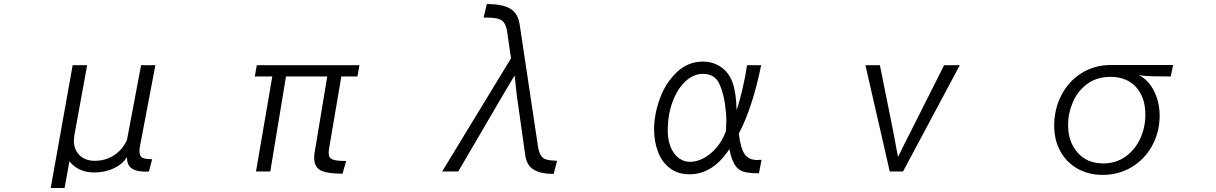

<svg xmlns="http://www.w3.org/2000/svg" viewBox="-20 -822 6040 954"><path d="M704 31Q657 31 634 14.5Q611 -2 611 -39V-42Q589 -6 545 14.5Q501 35 448 35Q408 35 376 20Q344 5 325 -21L301 112H232L341 -498H413L349 -147Q347 -131 347 -123Q347 -79 375 -51Q403 -23 451 -23Q504 -23 546.5 -50.5Q589 -78 611 -127L681 -498H752L676 -98Q673 -86 673 -71Q673 -46 687 -38.5Q701 -31 736 -31L720 30Q716 31 704 31Z M1541 -40Q1541 -58 1546 -80L1606 -442H1401L1323 30H1252L1333 -442H1246L1256 -498H1766L1756 -442H1676L1617 -95Q1616 -88 1614.5 -80Q1613 -72 1613 -66Q1613 -49 1618 -40.5Q1623 -32 1641.5 -27Q1660 -22 1700 -22L1682 41Q1605 41 1573 24.5Q1541 8 1541 -40Z M2590 -50 2548 -347 2537 -447 2485 -360 2257 30H2177L2519 -532L2500 -664Q2495 -695 2484 -710Q2473 -725 2450 -730Q2427 -735 2383 -735L2399 -802Q2474 -802 2513.5 -780Q2553 -758 2562 -701L2653 -95Q2658 -64 2668 -49Q2678 -34 2696 -29Q2714 -24 2748 -23L2731 42H2725Q2669 42 2633 21.5Q2597 1 2590 -50Z M3604 -81Q3522 44 3406 44Q3347 44 3307 12.5Q3267 -19 3248.5 -70Q3230 -121 3230 -178Q3230 -253 3258.5 -331.5Q3287 -410 3342.5 -463Q3398 -516 3473 -516Q3522 -516 3561.5 -489.5Q3601 -463 3620 -412Q3638 -360 3640 -275Q3654 -315 3669 -379Q3684 -443 3692 -498H3762Q3720 -290 3651 -158Q3660 -84 3680.5 -55.5Q3701 -27 3742 -27Q3756 -27 3764 -28L3751 39Q3702 39 3675.5 31.5Q3649 24 3632 -1.5Q3615 -27 3604 -81ZM3589 -221Q3589 -255 3585 -283Q3578 -353 3555 -404Q3532 -455 3473 -455Q3426 -455 3386 -418Q3346 -381 3322 -316.5Q3298 -252 3298 -174Q3298 -103 3329.5 -60.5Q3361 -18 3409 -18Q3459 -18 3509.5 -58.5Q3560 -99 3587 -170Q3589 -208 3589 -221Z M4280 -498H4352L4417 -175L4428 -116Q4436 -70 4442 -42Q4470 -100 4509 -176L4671 -498H4749L4467 30H4401Z M5639 -448Q5665 -437 5689 -408.5Q5713 -380 5727.5 -338Q5742 -296 5742 -249Q5742 -166 5705 -98.5Q5668 -31 5603.5 8Q5539 47 5458 47Q5388 47 5333 15.5Q5278 -16 5248 -71.5Q5218 -127 5218 -197Q5218 -279 5253.5 -348.5Q5289 -418 5353.5 -458.5Q5418 -499 5500 -499H5809L5797 -442L5711 -443Q5682 -443 5639 -448ZM5671 -252Q5671 -338 5625 -389Q5579 -440 5498 -440Q5429 -440 5381.5 -404.5Q5334 -369 5310.5 -314Q5287 -259 5287 -201Q5287 -118 5334 -64Q5381 -10 5462 -10Q5525 -10 5572.5 -44Q5620 -78 5645.5 -133.5Q5671 -189 5671 -252Z"/></svg>

Font: LINE Seed JP_TTF Regular
Style: Regular
Weight: 400
Designer: LINE & Fontrix & Fontworks
Version: Version 1.002